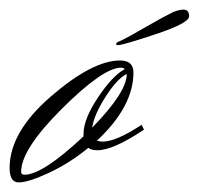

<svg xmlns="http://www.w3.org/2000/svg" viewBox="-26 -380 414 400"><path d="M220 -286Q216 -286 216 -288Q216 -292 223 -294Q230 -297 245.5 -305.5Q261 -314 286 -328.5Q311 -343 335 -355Q348 -360 356 -360Q368 -360 368 -346Q368 -332 299 -309Q230 -286 220 -286ZM238 -225V-226Q218 -216 194 -178.5Q170 -141 166 -114Q238 -188 238 -225ZM25 -16Q63 -16 148 -96V-101Q148 -132 178.5 -177.5Q209 -223 234 -236Q231 -239 226 -239Q189 -239 103.5 -154Q18 -69 18 -22Q18 -16 25 -16ZM-6 -30Q-6 -105 80.5 -179.5Q167 -254 224 -254Q252 -254 252 -229Q252 -158 176 -87Q182 -85 188 -85Q216 -85 269 -120L274 -110Q210 -67 177 -67Q164 -67 158 -72Q119 -40 76 -20Q33 0 13 0Q-6 0 -6 -30Z"/></svg>

Font: Herr Von Muellerhoff
Style: Regular
Weight: 400
Designer: Alejandro Paul
Foundry: Alejandro Paul
Version: Version 1.000